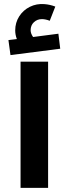

<svg xmlns="http://www.w3.org/2000/svg" viewBox="-20 -914 334 934"><path d="M80 -614H214V0H80ZM273 -677 31 -646 21 -719 62 -724Q54 -745 54 -766Q54 -804 73.5 -834.5Q93 -865 125.5 -881Q158 -897 196 -894Q223 -892 249 -882L222 -813Q201 -821 184 -821Q161 -821 145 -806Q129 -791 129 -767Q129 -751 141 -734L264 -750Z"/></svg>

Font: Cairo
Style: Bold
Weight: 700
Designer: Mohamed Gaber
Foundry: Kief Type Foundry
Version: Version 2.100